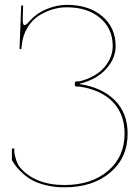

<svg xmlns="http://www.w3.org/2000/svg" viewBox="-20 -783 580 805"><path d="M29.8 -112.3V-160.2H40V-148.9Q40 -136.2 47.1 -114.3Q54.2 -92.3 63.5 -81.5Q127.4 -7.3 250 -7.3Q363.3 -7.3 432.9 -66.7Q502.4 -126 502.4 -222.7Q502.4 -305.2 452.6 -356Q402.8 -406.7 313.5 -419.9H305.2Q293.9 -419.9 293.9 -424.8V-437Q293.9 -441.9 305.2 -441.9H313.5Q381.8 -459.5 417.2 -500.7Q452.6 -542 452.6 -589.8Q452.6 -663.1 399.7 -707.8Q346.7 -752.4 259.8 -752.4Q229.5 -752.4 199.5 -743.4Q169.4 -734.4 141.8 -716.6Q114.3 -698.7 95 -667Q75.7 -635.3 71.3 -594.7L69.8 -580.1Q69.8 -576.7 65.9 -576.7Q62 -576.7 62 -580.1L68.8 -759.8H77.1Q76.7 -744.1 75.9 -724.1Q75.2 -704.1 75.2 -700.7Q75.2 -677.7 82.5 -677.7Q89.4 -677.7 101.6 -691.9Q131.8 -726.6 174.8 -744.6Q217.8 -762.7 259.8 -762.7Q352.1 -762.7 408.4 -715.1Q464.8 -667.5 464.8 -589.8Q464.8 -538.6 425.5 -494.4Q386.2 -450.2 314.9 -432.1V-430.2Q407.2 -416.5 461.2 -362.8Q515.1 -309.1 515.1 -222.7Q515.1 -121.6 442.1 -59.6Q369.1 2.4 250 2.4Q210 2.4 175.3 -5.9Q140.6 -14.2 118.7 -25.6Q96.7 -37.1 77.6 -54Q58.6 -70.8 49.3 -83Q40 -95.2 30.8 -109.9Q29.8 -111.8 29.8 -112.3Z"/></svg>

Font: Znikomit
Style: Regular
Weight: 100
Designer: gluk
Foundry: gluk
Version: Version 0.53